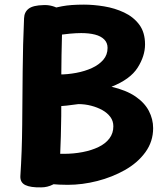

<svg xmlns="http://www.w3.org/2000/svg" viewBox="-20 -798 726 830"><path d="M84 -719Q85 -746 104 -760.5Q123 -775 168 -776Q187 -777 205.5 -772Q224 -767 237.5 -757.5Q251 -748 251 -735Q244 -562 245 -385Q246 -208 235 -32Q234 -13 209.5 -0.5Q185 12 158 12Q112 13 89.5 2Q67 -9 68 -36Q75 -143 76 -258Q77 -373 78 -490Q79 -607 84 -719ZM192 -641V-758Q212 -764 248.5 -771Q285 -778 343 -778Q384 -778 430 -770.5Q476 -763 516.5 -744Q557 -725 582 -691.5Q607 -658 607 -606Q607 -556 575 -505.5Q543 -455 462 -423Q526 -408 565.5 -381Q605 -354 623.5 -318.5Q642 -283 642 -244Q642 -186 608.5 -140Q575 -94 520 -63Q465 -32 400.5 -15.5Q336 1 273 1Q235 1 199 -2.5Q163 -6 146 -9L157 -140Q180 -136 207 -134.5Q234 -133 255 -133Q298 -133 337 -140.5Q376 -148 406 -162.5Q436 -177 453 -199.5Q470 -222 470 -252Q470 -275 457 -292.5Q444 -310 422.5 -322Q401 -334 374 -341Q347 -348 319 -348Q290 -344 268 -341.5Q246 -339 226 -339Q186 -339 164.5 -352Q143 -365 143 -413Q143 -424 145 -439.5Q147 -455 153 -468Q159 -481 169 -480Q186 -479 201.5 -477.5Q217 -476 235 -476Q272 -476 309.5 -483Q347 -490 377.5 -504Q408 -518 426.5 -539.5Q445 -561 445 -591Q445 -613 430.5 -627.5Q416 -642 390.5 -648.5Q365 -655 331 -655Q310 -655 282.5 -652.5Q255 -650 230 -646.5Q205 -643 192 -641Z"/></svg>

Font: Playpen Sans
Style: Bold
Weight: 700
Designer: Laura Meseguer, Veronika Burian, José Scaglione
Foundry: TypeTogether
Version: Version 1.001